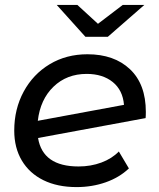

<svg xmlns="http://www.w3.org/2000/svg" viewBox="-20 -756 646 782"><path d="M574 -300Q574 -284 573 -275L135 -194Q154 -78 300 -78Q350 -78 393 -94Q436 -110 464 -139L505 -70Q466 -33 410.5 -13.5Q355 6 292 6Q214 6 157 -22Q100 -50 69 -102Q38 -154 38 -224Q38 -312 76.5 -383Q115 -454 182.5 -494.5Q250 -535 336 -535Q445 -535 509.5 -474Q574 -413 574 -300ZM134 -264 485 -329Q480 -389 439 -422Q398 -455 333 -455Q252 -455 198 -403Q144 -351 134 -264ZM568 -736 419 -606H328L211 -736H295L379 -659L480 -736Z"/></svg>

Font: Montserrat Alternates Medium
Style: Italic
Weight: 500
Italic angle: -11.3°
Designer: Julieta Ulanovsky
Foundry: Julieta Ulanovsky
Version: Version 7.200